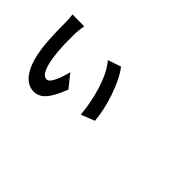

<svg xmlns="http://www.w3.org/2000/svg" viewBox="-51 -1141 1602 1602"><g transform="rotate(45 750.0 -340.5)"><path d="M358.4 2Q278.3 2 225.6 -75.2Q165 -162.1 146.5 -338.9Q136.7 -445.3 136.7 -588.9Q136.7 -650.4 129.9 -682.6L269.5 -681.6Q258.8 -621.1 258.8 -568.4Q256.8 -459 264.6 -372.1Q286.1 -146.5 361.3 -146.5Q390.6 -146.5 418.9 -210Q441.4 -258.8 458 -329.1L503.9 -272.5L549.8 -215.8Q504.9 -97.7 459 -46.9Q415 2 358.4 2ZM770.5 -140.6Q758.8 -272.5 721.7 -394.5Q675.8 -544.9 608.4 -622.1L724.6 -661.1Q786.1 -584 835.9 -437.5Q881.8 -300.8 890.6 -187.5Z"/></g></svg>

Font: Bpmf GenSeki Gothic B
Style: B
Weight: 700
Foundry: But Ko
Version: Version 1.320